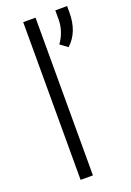

<svg xmlns="http://www.w3.org/2000/svg" viewBox="-145 -804 587 858"><g transform="rotate(-20 148.5 -375.0)"><path d="M141.6 0H83V-750H141.6ZM235.4 -575.7 200.7 -601.1Q234.4 -648.9 235.8 -703.6V-750.5H292V-719.7Q292 -626.5 235.4 -575.7Z"/></g></svg>

Font: RobotoInd Light
Style: Regular
Weight: 300
Designer: Google
Version: Version 2.001151; 2014